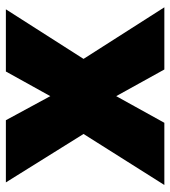

<svg xmlns="http://www.w3.org/2000/svg" viewBox="18 -612 593 670"><g transform="rotate(-90 315.0 -276.5)"><path d="M183 -282 5 0H222L315 -168L408 0H625L445 -282L618 -553H401L315 -398L231 -553H14Z"/></g></svg>

Font: Noto Sans Malayalam Black
Style: Regular
Weight: 900
Designer: Jelle Bosma - Monotype Design Team
Foundry: Monotype Imaging Inc.
Version: Version 2.104